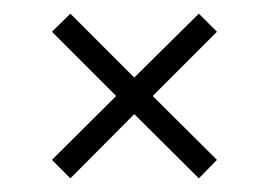

<svg xmlns="http://www.w3.org/2000/svg" viewBox="-20 -536 394 281"><path d="M83 -275 56 -302 150 -395.5 56 -489.5 83 -516 176.5 -422.5 271 -516 297.5 -489.5 203.5 -395.5 297.5 -302 271 -275 176.5 -369Z"/></svg>

Font: Big Shoulders Stencil Display Light
Style: Regular
Weight: 300
Designer: Patric King
Foundry: XO Type Co
Version: Version 1.000